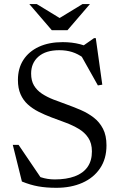

<svg xmlns="http://www.w3.org/2000/svg" viewBox="-20 -886 576 916"><path d="M440 -643.5 368.5 -662 428.5 -704H437L468 -482L447 -478.5L360 -633.5L378.5 -609.5Q352 -629 324 -637.8Q296 -646.5 263 -646.5Q198.5 -646.5 163.5 -616Q128.5 -585.5 128.5 -535Q128.5 -501 142.2 -478Q156 -455 180.2 -439Q204.5 -423 235.2 -411Q266 -399 300 -387Q333.5 -375 366.8 -360.5Q400 -346 427.5 -324.8Q455 -303.5 471.5 -271.5Q488 -239.5 488 -192.5Q488 -128 457.2 -82.8Q426.5 -37.5 372.8 -13.8Q319 10 249 10Q200.5 10 162.8 3.2Q125 -3.5 84.5 -20L41 -195H68.5L187.5 -19.5L105 -72Q144.5 -50.5 175.5 -40.2Q206.5 -30 241.5 -30Q297 -30 336.8 -44.8Q376.5 -59.5 397.5 -89.2Q418.5 -119 418.5 -163.5Q418.5 -202.5 401.2 -228.5Q384 -254.5 355.2 -271.5Q326.5 -288.5 292.8 -301Q259 -313.5 225.5 -326Q192.5 -338.5 163.5 -353.2Q134.5 -368 112.5 -388Q90.5 -408 78 -436.5Q65.5 -465 65.5 -504.5Q65.5 -560 91.5 -600.2Q117.5 -640.5 165.5 -662.8Q213.5 -685 279 -685Q324 -685 362.2 -675Q400.5 -665 440 -643.5ZM272 -795.5H257L373.5 -866.5H409L302 -742H227L120 -866.5H155.5Z"/></svg>

Font: Newsreader 24pt
Style: Regular
Weight: 400
Designer: Hugues Gentile
Foundry: Production Type
Version: Version 1.003